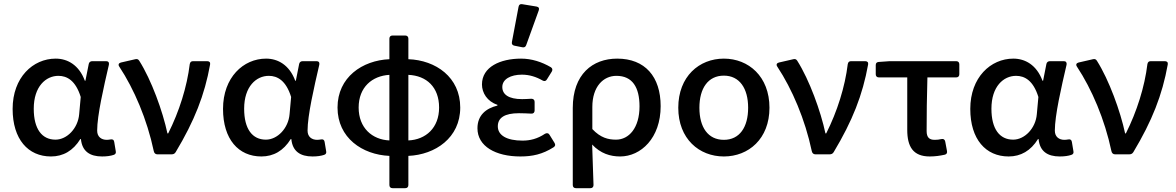

<svg xmlns="http://www.w3.org/2000/svg" viewBox="-20 -770 5868 958"><path d="M43 -226.6C43 -75.2 120.1 10.7 234.4 10.7C294.9 10.7 344.7 -17.6 380.9 -76.2H383.8C389.6 -14.6 428.7 10.7 489.3 10.7C513.7 10.7 532.2 7.8 546.9 2.9C556.6 0 559.6 -6.8 557.6 -15.6L549.8 -62.5C547.9 -73.2 541 -76.2 531.2 -74.2C525.4 -73.2 518.6 -72.3 512.7 -72.3C486.3 -72.3 464.8 -86.9 464.8 -118.2C464.8 -194.3 497.1 -334 523.4 -447.3C525.4 -458 520.5 -464.8 509.8 -464.8H440.4C431.6 -464.8 424.8 -460 422.9 -451.2L406.2 -367.2H403.3C374 -446.3 316.4 -477.5 257.8 -477.5C144.5 -477.5 43 -383.8 43 -226.6ZM375 -200.2C369.1 -129.9 314.5 -73.2 256.8 -73.2C189.5 -73.2 148.4 -126 148.4 -227.5C148.4 -338.9 209 -391.6 271.5 -391.6C314.5 -391.6 357.4 -368.2 382.8 -286.1Z M575.2 -437.5C649.4 -325.2 713.9 -173.8 747.1 -16.6C749 -5.9 755.9 0 764.6 0H836.9C844.7 0 851.6 -2.9 856.4 -10.7C950.2 -167 1001 -295.9 1028.3 -448.2C1030.3 -459 1024.4 -464.8 1013.7 -464.8H943.4C933.6 -464.8 928.7 -460 926.8 -450.2C913.1 -336.9 874 -212.9 819.3 -104.5H815.4C792 -214.8 735.4 -371.1 674.8 -466.8C669.9 -474.6 664.1 -476.6 655.3 -474.6L583 -458C572.3 -455.1 568.4 -447.3 575.2 -437.5Z M1092.8 -226.6C1092.8 -75.2 1169.9 10.7 1284.2 10.7C1344.7 10.7 1394.5 -17.6 1430.7 -76.2H1433.6C1439.5 -14.6 1478.5 10.7 1539.1 10.7C1563.5 10.7 1582 7.8 1596.7 2.9C1606.4 0 1609.4 -6.8 1607.4 -15.6L1599.6 -62.5C1597.7 -73.2 1590.8 -76.2 1581.1 -74.2C1575.2 -73.2 1568.4 -72.3 1562.5 -72.3C1536.1 -72.3 1514.6 -86.9 1514.6 -118.2C1514.6 -194.3 1546.9 -334 1573.2 -447.3C1575.2 -458 1570.3 -464.8 1559.6 -464.8H1490.2C1481.4 -464.8 1474.6 -460 1472.7 -451.2L1456.1 -367.2H1453.1C1423.8 -446.3 1366.2 -477.5 1307.6 -477.5C1194.3 -477.5 1092.8 -383.8 1092.8 -226.6ZM1424.8 -200.2C1418.9 -129.9 1364.3 -73.2 1306.6 -73.2C1239.3 -73.2 1198.2 -126 1198.2 -227.5C1198.2 -338.9 1258.8 -391.6 1321.3 -391.6C1364.3 -391.6 1407.2 -368.2 1432.6 -286.1Z M2276.4 -233.4C2276.4 -384.8 2154.3 -469.7 2017.6 -474.6V-577.1C2017.6 -586.9 2011.7 -592.8 2002 -592.8H1938.5C1928.7 -592.8 1922.9 -586.9 1922.9 -577.1V-474.6C1788.1 -468.8 1664.1 -384.8 1664.1 -233.4C1664.1 -82 1788.1 2 1922.9 7.8V153.3C1922.9 163.1 1928.7 168.9 1938.5 168.9H2002C2011.7 168.9 2017.6 163.1 2017.6 153.3V7.8C2151.4 2 2276.4 -82 2276.4 -233.4ZM2017.6 -69.3V-396.5C2108.4 -392.6 2170.9 -335 2170.9 -233.4C2170.9 -131.8 2104.5 -73.2 2017.6 -69.3ZM1769.5 -233.4C1769.5 -335 1836.9 -391.6 1922.9 -396.5V-69.3C1836.9 -73.2 1769.5 -131.8 1769.5 -233.4Z M2567.4 -736.3 2534.2 -560.5C2532.2 -549.8 2537.1 -543.9 2546.9 -542L2585.9 -534.2C2594.7 -532.2 2602.5 -535.2 2605.5 -544.9L2668 -717.8C2671.9 -728.5 2668 -735.4 2657.2 -737.3L2585.9 -749C2576.2 -751 2569.3 -747.1 2567.4 -736.3ZM2362.3 -129.9C2362.3 -40 2453.1 10.7 2576.2 10.7C2636.7 10.7 2686.5 0 2742.2 -35.2C2751 -41 2752 -47.9 2747.1 -56.6L2721.7 -97.7C2716.8 -106.4 2708 -107.4 2699.2 -102.5C2661.1 -77.1 2625 -68.4 2586.9 -68.4C2508.8 -68.4 2463.9 -94.7 2463.9 -139.6C2463.9 -182.6 2498 -205.1 2569.3 -205.1C2589.8 -205.1 2610.4 -204.1 2630.9 -203.1C2641.6 -202.1 2647.5 -209 2647.5 -218.8V-261.7C2647.5 -271.5 2641.6 -277.3 2630.9 -277.3C2615.2 -276.4 2599.6 -275.4 2585 -275.4C2517.6 -275.4 2486.3 -298.8 2486.3 -335.9C2486.3 -375 2528.3 -397.5 2584 -397.5C2621.1 -397.5 2655.3 -386.7 2687.5 -368.2C2696.3 -363.3 2704.1 -365.2 2709 -374L2733.4 -413.1C2738.3 -421.9 2736.3 -429.7 2728.5 -434.6C2683.6 -460.9 2632.8 -477.5 2580.1 -477.5C2476.6 -477.5 2384.8 -436.5 2384.8 -348.6C2384.8 -306.6 2411.1 -263.7 2461.9 -247.1V-243.2C2405.3 -229.5 2362.3 -195.3 2362.3 -129.9Z M2837.9 -231.4V153.3C2837.9 163.1 2843.8 168.9 2853.5 168.9H2925.8C2935.5 168.9 2941.4 163.1 2941.4 153.3C2939.5 83 2937.5 24.4 2934.6 -48.8C2976.6 -3.9 3025.4 10.7 3074.2 10.7C3177.7 10.7 3276.4 -81.1 3276.4 -240.2C3276.4 -387.7 3198.2 -477.5 3059.6 -477.5C2936.5 -477.5 2837.9 -399.4 2837.9 -231.4ZM3170.9 -239.3C3170.9 -131.8 3118.2 -73.2 3053.7 -73.2C3015.6 -73.2 2976.6 -82 2935.5 -126V-236.3C2935.5 -337.9 2990.2 -391.6 3055.7 -391.6C3135.7 -391.6 3170.9 -334 3170.9 -239.3Z M3364.3 -232.4C3364.3 -77.1 3468.8 10.7 3591.8 10.7C3714.8 10.7 3819.3 -77.1 3819.3 -232.4C3819.3 -388.7 3714.8 -477.5 3591.8 -477.5C3468.8 -477.5 3364.3 -388.7 3364.3 -232.4ZM3712.9 -232.4C3712.9 -134.8 3669.9 -72.3 3591.8 -72.3C3512.7 -72.3 3469.7 -134.8 3469.7 -232.4C3469.7 -329.1 3512.7 -392.6 3591.8 -392.6C3669.9 -392.6 3712.9 -329.1 3712.9 -232.4Z M3858.4 -437.5C3932.6 -325.2 3997.1 -173.8 4030.3 -16.6C4032.2 -5.9 4039.1 0 4047.9 0H4120.1C4127.9 0 4134.8 -2.9 4139.6 -10.7C4233.4 -167 4284.2 -295.9 4311.5 -448.2C4313.5 -459 4307.6 -464.8 4296.9 -464.8H4226.6C4216.8 -464.8 4211.9 -460 4210 -450.2C4196.3 -336.9 4157.2 -212.9 4102.5 -104.5H4098.6C4075.2 -214.8 4018.6 -371.1 3958 -466.8C3953.1 -474.6 3947.3 -476.6 3938.5 -474.6L3866.2 -458C3855.5 -455.1 3851.6 -447.3 3858.4 -437.5Z M4506.8 -122.1C4506.8 -39.1 4535.2 10.7 4619.1 10.7C4646.5 10.7 4671.9 6.8 4693.4 2C4703.1 0 4707 -6.8 4705.1 -16.6L4696.3 -63.5C4694.3 -74.2 4687.5 -78.1 4677.7 -76.2C4666 -73.2 4654.3 -72.3 4643.6 -72.3C4617.2 -72.3 4603.5 -84 4603.5 -116.2C4603.5 -194.3 4604.5 -289.1 4607.4 -383.8H4751C4760.7 -383.8 4766.6 -389.6 4766.6 -399.4V-449.2C4766.6 -459 4760.7 -464.8 4751 -464.8H4419.9L4364.3 -460.9C4354.5 -460 4349.6 -455.1 4349.6 -445.3V-399.4C4349.6 -389.6 4355.5 -383.8 4365.2 -383.8H4506.8Z M4821.3 -226.6C4821.3 -75.2 4898.4 10.7 5012.7 10.7C5073.2 10.7 5123 -17.6 5159.2 -76.2H5162.1C5168 -14.6 5207 10.7 5267.6 10.7C5292 10.7 5310.5 7.8 5325.2 2.9C5335 0 5337.9 -6.8 5335.9 -15.6L5328.1 -62.5C5326.2 -73.2 5319.3 -76.2 5309.6 -74.2C5303.7 -73.2 5296.9 -72.3 5291 -72.3C5264.6 -72.3 5243.2 -86.9 5243.2 -118.2C5243.2 -194.3 5275.4 -334 5301.8 -447.3C5303.7 -458 5298.8 -464.8 5288.1 -464.8H5218.8C5210 -464.8 5203.1 -460 5201.2 -451.2L5184.6 -367.2H5181.6C5152.3 -446.3 5094.7 -477.5 5036.1 -477.5C4922.9 -477.5 4821.3 -383.8 4821.3 -226.6ZM5153.3 -200.2C5147.5 -129.9 5092.8 -73.2 5035.2 -73.2C4967.8 -73.2 4926.8 -126 4926.8 -227.5C4926.8 -338.9 4987.3 -391.6 5049.8 -391.6C5092.8 -391.6 5135.7 -368.2 5161.1 -286.1Z M5353.5 -437.5C5427.7 -325.2 5492.2 -173.8 5525.4 -16.6C5527.3 -5.9 5534.2 0 5543 0H5615.2C5623 0 5629.9 -2.9 5634.8 -10.7C5728.5 -167 5779.3 -295.9 5806.6 -448.2C5808.6 -459 5802.7 -464.8 5792 -464.8H5721.7C5711.9 -464.8 5707 -460 5705.1 -450.2C5691.4 -336.9 5652.3 -212.9 5597.7 -104.5H5593.8C5570.3 -214.8 5513.7 -371.1 5453.1 -466.8C5448.2 -474.6 5442.4 -476.6 5433.6 -474.6L5361.3 -458C5350.6 -455.1 5346.7 -447.3 5353.5 -437.5Z"/></svg>

Font: Ed Sans Neue Medium
Style: Regular
Weight: 500
Designer: Stephen Hutchings
Version: Version 1.004;PS 001.004;hotconv 1.0.88;makeotf.lib2.5.64775